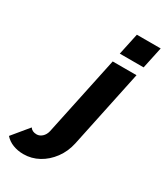

<svg xmlns="http://www.w3.org/2000/svg" viewBox="-426 -822 962 1117"><g transform="rotate(30 55.0 -264.0)"><path d="M150 -730H310L279 -585H119ZM-75 202Q-113 202 -145.5 189.5Q-178 177 -200 152L-110 43Q-96 64 -66 64Q-46 64 -29.5 49Q-13 34 -7 9L106 -525H266L156 -3Q143 57 108.5 103.5Q74 150 26.5 176Q-21 202 -75 202Z"/></g></svg>

Font: Raleway ExtraBold
Style: Italic
Weight: 800
Italic angle: -12°
Designer: Matt McInerney, Pablo Impallari, Rodrigo Fuenzalida
Foundry: Matt McInerney, Pablo Impallari, Rodrigo Fuenzalida
Version: Version 4.026